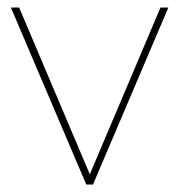

<svg xmlns="http://www.w3.org/2000/svg" viewBox="-20 -492 501 512"><path d="M210 0 9 -472H31L223 -19H216L408 -472H429L228 0Z"/></svg>

Font: Panamera Thin
Style: Regular
Weight: 100
Designer: Bastien Sozeau
Foundry: NBR — Bastien Sozeau
Version: Version 3.003;gftools[0.9.33]